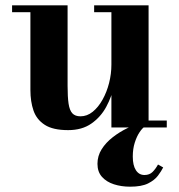

<svg xmlns="http://www.w3.org/2000/svg" viewBox="-20 -480 674 723"><path d="M236.5 10Q179.5 10 148.8 -9.8Q118 -29.5 106.2 -63.5Q94.5 -97.5 94.5 -141V-434H25.5V-460H234.5V-157Q234.5 -115 238.2 -89.8Q242 -64.5 252.5 -53.2Q263 -42 283 -42Q308 -42 329.2 -59.2Q350.5 -76.5 366.2 -104.8Q382 -133 390.8 -167.5Q399.5 -202 399.5 -236.5L418.5 -237Q418.5 -202 409.8 -159.2Q401 -116.5 380.2 -78Q359.5 -39.5 324.2 -14.8Q289 10 236.5 10ZM399.5 0V-434H334.5V-460H539.5V-26H608V0ZM470 223Q437 223 409 214Q381 205 364 186Q347 167 347 137Q347 107 362.8 82Q378.5 57 404.5 36.8Q430.5 16.5 460.8 2Q491 -12.5 519.5 -21L527 -4.5Q516.5 1.5 505.8 17.5Q495 33.5 487.5 57Q480 80.5 480 109.5Q480 143 491.8 161Q503.5 179 524 179Q543 179 554.5 167.5Q566 156 575 139.5L594.5 150.5Q587.5 164.5 574.8 181.5Q562 198.5 537.5 210.8Q513 223 470 223Z"/></svg>

Font: Bodoni Moda SC 9pt
Style: Bold
Weight: 700
Designer: Owen Earl
Foundry: indestructible type
Version: Version 2.005